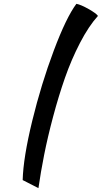

<svg xmlns="http://www.w3.org/2000/svg" viewBox="-20 -850 530 1000"><path d="M180.2 129.9 98.1 87.9Q101.1 -28.3 147.9 -220.5Q194.8 -412.6 260 -586.2Q325.2 -759.8 377.9 -830.1Q401.4 -825.7 441.4 -803Q481.4 -780.3 490.2 -767.1Q441.9 -713.9 396.7 -626.7Q351.6 -539.6 318.4 -444.6Q285.2 -349.6 256.6 -242.2Q228 -134.8 210 -43.7Q191.9 47.4 180.2 129.9Z"/></svg>

Font: Kaushan Script
Style: Regular
Weight: 400
Designer: Pablo Impallari
Foundry: Pablo Impallari
Version: Version 1.002